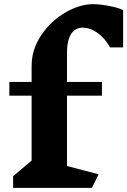

<svg xmlns="http://www.w3.org/2000/svg" viewBox="-20 -903 612 923"><path d="M572 -854V-675H509Q485 -719 449.5 -744.5Q414 -770 378 -770Q341 -770 321.5 -739Q302 -708 302 -649V-509H470V-443H302V-105L454 -65L422 0H43V-56L132 -131V-443H25V-509H132V-586Q132 -665 178 -733.5Q224 -802 293.5 -842.5Q363 -883 427 -883Q462 -883 507 -874Q552 -865 572 -854Z"/></svg>

Font: Inknut Antiqua
Style: Bold
Weight: 700
Designer: Claus Eggers Sørensen
Foundry: Claus Eggers Sørensen
Version: Version 1.003; ttfautohint (v1.8.2) -l 8 -r 50 -G 200 -x 14 